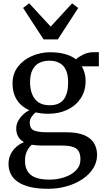

<svg xmlns="http://www.w3.org/2000/svg" viewBox="-20 -885 638 1172"><path d="M272.5 267.5Q211 267.5 165.5 256.8Q120 246 90.5 226.2Q61 206.5 46.5 178.5Q32 150.5 32 115Q32 83 44.8 57Q57.5 31 79 12Q100.5 -7 126.5 -17.5Q103 -30 91 -51Q79 -72 79 -101.5Q79 -124 90 -145Q101 -166 119 -183.8Q137 -201.5 159 -212Q108.5 -234.5 82.5 -276.2Q56.5 -318 56.5 -375Q56.5 -435 89.5 -477.8Q122.5 -520.5 175.2 -543.2Q228 -566 286.5 -566Q336.5 -566 376.5 -555Q416.5 -544 444 -523Q455 -535 485.5 -550.8Q516 -566.5 554 -566.5H583.5V-480H478.5Q486 -469 491.2 -455Q496.5 -441 499.5 -424.8Q502.5 -408.5 502.5 -391Q502.5 -330 472.8 -285Q443 -240 391.5 -215.2Q340 -190.5 274 -190.5Q253.5 -190.5 234.2 -192.8Q215 -195 197.5 -199Q182.5 -186.5 172 -170.8Q161.5 -155 161.5 -137Q161.5 -101 186.2 -89.2Q211 -77.5 270 -77.5H385.5Q450 -77.5 491.2 -61Q532.5 -44.5 552.5 -13.2Q572.5 18 572.5 61Q572.5 105 549 142.5Q525.5 180 484 208Q442.5 236 388.2 251.8Q334 267.5 272.5 267.5ZM281.5 211.5Q330 211.5 373.2 197Q416.5 182.5 443.8 155Q471 127.5 471 88Q471 60.5 462.2 41.8Q453.5 23 428.8 13.2Q404 3.5 357 3.5H238Q220.5 3.5 204 2.2Q187.5 1 174 -1.5Q154.5 15.5 143.5 40Q132.5 64.5 132.5 97.5Q132.5 133 147.2 158.8Q162 184.5 194.8 198Q227.5 211.5 281.5 211.5ZM283.5 -242.5Q342 -242.5 369 -278.2Q396 -314 396 -381Q396 -426.5 383 -456Q370 -485.5 344.2 -500Q318.5 -514.5 281 -514.5Q247 -514.5 220.5 -501.5Q194 -488.5 178.8 -459.5Q163.5 -430.5 163.5 -383.5Q163.5 -342.5 176 -310.5Q188.5 -278.5 215 -260.5Q241.5 -242.5 283.5 -242.5ZM246 -644.5 121 -836.5 158 -865 289.5 -722.5 420 -864.5 457.5 -836.5 333 -644.5Z"/></svg>

Font: Merriweather 28pt
Style: Regular
Weight: 400
Version: Version 2.100